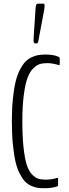

<svg xmlns="http://www.w3.org/2000/svg" viewBox="-20 -1001 371 1028"><path d="M167 -768.6Q159.7 -768.6 159.7 -784.2Q159.7 -794.4 160.2 -801.3L170.4 -954.6Q171.4 -970.2 174.3 -975.8Q177.2 -981.4 183.1 -981.4H213.9Q218.8 -981.4 218.8 -967.8Q218.8 -961.4 216.8 -949.7L186.5 -787.6Q183.1 -768.6 176.8 -768.6ZM220.2 6.8Q198.7 6.8 183.3 4.9Q168 2.9 148.4 -5.4Q128.9 -13.7 115 -28.1Q101.1 -42.5 86.7 -69.1Q72.3 -95.7 63.5 -133.1Q54.7 -170.4 49.1 -226.1Q43.5 -281.7 43.5 -352.1Q43.5 -419.4 49.1 -473.4Q54.7 -527.3 63.7 -564.2Q72.8 -601.1 86.9 -628.2Q101.1 -655.3 115.7 -670.4Q130.4 -685.5 149.9 -694.6Q169.4 -703.6 186.5 -706.3Q203.6 -709 225.1 -709Q267.6 -709 293.9 -696.8Q299.8 -693.8 299.8 -689V-656.7Q299.8 -651.9 296.4 -651.9L293 -653.3Q289.1 -654.3 283.2 -655.8Q277.3 -657.2 269.8 -658.9Q262.2 -660.6 252.4 -661.9Q242.7 -663.1 233.4 -663.1Q210 -663.1 192.6 -657.7Q175.3 -652.3 156.7 -633.5Q138.2 -614.7 126.5 -581.8Q114.7 -548.8 107.2 -490.7Q99.6 -432.6 99.6 -352.1Q99.6 -270 106 -211.9Q112.3 -153.8 122.6 -120.6Q132.8 -87.4 150.1 -68.6Q167.5 -49.8 184.1 -44.4Q200.7 -39.1 224.6 -39.1Q257.8 -39.1 287.1 -48.8Q288.6 -49.3 289.8 -47.1Q291 -44.9 291 -43V-9.3Q291 -4.4 287.1 -3.4Q259.3 6.8 220.2 6.8Z"/></svg>

Font: BenchNine Light
Style: Regular
Weight: 300
Version: Version 1 ; ttfautohint (v0.92.18-e454-dirty) -l 8 -r 50 -G 